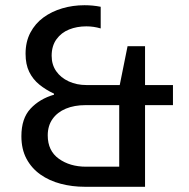

<svg xmlns="http://www.w3.org/2000/svg" viewBox="-20 -716 725 736"><path d="M305 0Q257 0 213 -11.5Q169 -23 135 -47Q101 -71 81.5 -107.5Q62 -144 62 -194Q62 -262 97 -299.5Q132 -337 187 -353V-357Q155 -372 130.5 -392Q106 -412 92 -440.5Q78 -469 78 -510Q78 -556 96.5 -591Q115 -626 146.5 -649Q178 -672 218.5 -684Q259 -696 304 -696Q336 -696 366 -690V-607Q339 -615 311 -615Q275 -615 245 -603Q215 -591 196.5 -565.5Q178 -540 178 -502Q178 -468 195.5 -443Q213 -418 243.5 -404Q274 -390 311 -390H439L469 -539H536V-390H643V-313H536V0ZM310 -77H437V-313H308Q265 -313 232.5 -299.5Q200 -286 181.5 -260Q163 -234 163 -197Q163 -138 205.5 -107.5Q248 -77 310 -77Z"/></svg>

Font: Chivo Medium
Style: Regular
Weight: 400
Version: Version 2.002